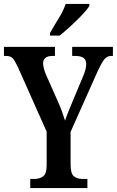

<svg xmlns="http://www.w3.org/2000/svg" viewBox="-21 -951 591 971"><path d="M132 0V-46H152Q179 -46 197 -59Q215 -72 215 -116V-285L68 -615Q54 -644 43.5 -656Q33 -668 10 -668H-1V-714H257V-668H243Q219 -668 208 -657.5Q197 -647 197 -631Q197 -620 201 -604.5Q205 -589 210 -577L270 -442Q283 -413 292 -388.5Q301 -364 308 -341Q315 -363 326.5 -390.5Q338 -418 351 -450L398 -562Q407 -582 411 -599Q415 -616 415 -626Q415 -649 401 -658.5Q387 -668 361 -668H344V-714H550V-668H541Q521 -668 507.5 -652Q494 -636 473 -591L336 -284V-119Q336 -72 353.5 -59Q371 -46 395 -46H421V0ZM232 -784Q252 -820 276 -858.5Q300 -897 311 -931H431V-921Q421 -904 395 -876.5Q369 -849 338 -820.5Q307 -792 281 -771H232Z"/></svg>

Font: Noto Serif Myanmar ExtraCondensed SemiBold
Style: Regular
Weight: 600
Width: 2
Designer: Ben Mitchell and the Monotype Design Team
Foundry: Monotype Imaging Inc.
Version: Version 2.106; ttfautohint (v1.8.4.7-5d5b)